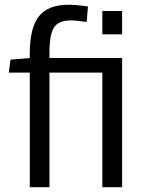

<svg xmlns="http://www.w3.org/2000/svg" viewBox="-20 -776 594 796"><path d="M404.3 -633.8V-730.5H486.3V-633.8ZM103.5 0V-475.1H16.6L23.4 -528.8L103.5 -535.6V-559.6Q104.5 -663.1 142.3 -709.7Q180.2 -756.3 264.6 -756.3Q297.4 -756.3 344.7 -749L339.4 -685.1Q295.9 -691.4 273.4 -691.4Q222.7 -691.4 203.9 -662.1Q185.1 -632.8 185.1 -560.5V-535.6H486.3V0H404.3V-475.1H185.1V0Z"/></svg>

Font: Oxygen
Style: Normal
Weight: 400
Designer: Vernon Adams
Foundry: Vernon Adams
Version: Version Release 0.2.2 webfont; ttfautohint (v0.8.52-bc40) -l